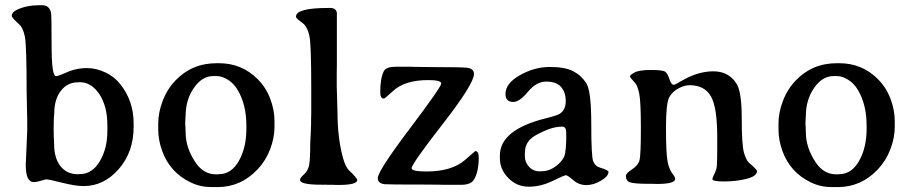

<svg xmlns="http://www.w3.org/2000/svg" viewBox="-20 -722 3556 750"><path d="M190.4 -183.6 191.4 -158.7Q191.4 -104.5 216.3 -73Q241.2 -41.5 283.2 -41.5H288.1L292.5 -42Q339.8 -42 369.6 -91.8Q399.4 -141.6 399.4 -210V-232.4Q399.4 -307.1 368.2 -354Q336.9 -400.9 292.5 -400.9H288.1L283.7 -400.4Q243.7 -400.4 217.8 -367.4Q191.9 -334.5 191.9 -277.3L190.9 -267.1L189.9 -246.6Q189.9 -241.2 189.9 -235.8L189.5 -214.8L189.9 -209.5V-189ZM25.9 -659.7Q25.9 -674.3 46.9 -684.1Q84 -701.7 134.3 -701.7H144.5Q172.4 -701.7 179.2 -672.9Q181.6 -662.6 181.6 -543.5Q181.6 -424.3 198.7 -424.3Q204.6 -424.3 221.2 -431.2L251 -443.8Q283.7 -456.1 319.3 -456.1Q355 -456.1 390.4 -439.7Q425.8 -423.3 449.2 -394Q502 -328.6 502 -239.7V-227.1Q502 -127.9 443.8 -61.5Q385.7 4.9 306.6 4.9Q274.9 4.9 222.2 -8.3Q169.4 -21.5 163.3 -21.5Q157.2 -21.5 140.6 -16.1Q124 -10.7 111.3 -10.7Q80.6 -10.7 80.6 -78.1L86.4 -212.4Q86.4 -230 86.4 -247.6L84 -365.2Q84 -543 77.4 -577.4Q70.8 -611.8 56.2 -625.5Q25.9 -653.3 25.9 -659.7Z M942.4 -219.2V-231.4Q942.4 -313 908.7 -370.1Q893.6 -396 870.4 -410.4Q847.2 -424.8 827.6 -424.8H813Q769 -424.8 737.1 -378.2Q705.1 -331.5 705.1 -270L704.1 -258.3L703.6 -240.7V-234.4L704.1 -228.5L704.6 -216.8Q705.1 -210.9 705.1 -205.1Q705.1 -143.6 745.1 -85.4Q775.9 -41 824.2 -41H829.6L834.5 -41.5Q883.8 -41.5 913.1 -93.5Q942.4 -145.5 942.4 -219.2ZM1052.2 -250V-225.6Q1052.2 -183.6 1035.2 -138.9Q1018.1 -94.2 986.3 -60.5Q920.9 8.8 830.1 8.8H806.6Q762.7 8.8 725.1 -9.3Q643.6 -48.3 613.3 -132.8Q598.1 -175.3 598.1 -215.8V-240.2Q598.1 -282.2 615.2 -327.1Q632.3 -373 665 -407.2Q729.5 -475.1 826.2 -475.1H827.6H835.4Q924.3 -475.1 986.3 -413.1Q1018.6 -380.9 1035.4 -336.7Q1052.2 -292.5 1052.2 -250Z M1375.5 -19Q1375.5 0.5 1301.8 0.5H1292.5L1282.7 0H1263.2L1253.4 -0.5H1233.9Q1151.9 -0.5 1151.9 -19.5Q1151.9 -26.9 1167.5 -40.8Q1183.1 -54.7 1187.5 -77.1Q1191.9 -99.6 1191.9 -162.1L1194.3 -210.9Q1195.3 -230.5 1195.3 -261.2L1195.8 -281.7V-374Q1195.8 -550.3 1188.7 -581.5Q1181.6 -612.8 1168 -627Q1164.6 -630.4 1150.4 -640.9Q1136.2 -651.4 1136.2 -657.2Q1136.2 -690.9 1262.2 -690.9H1270.5Q1291.5 -690.9 1295.9 -672.9V-467.3L1295.4 -436.5V-385.3L1298.3 -285.6Q1298.3 -181.6 1320.3 -103.5Q1330.1 -69.3 1343.3 -56.6Q1375.5 -25.9 1375.5 -19Z M1850.1 -107.9Q1850.1 -46.9 1829.1 -17.1Q1816.9 0 1779.3 0H1713.4L1699.7 -0.5L1644.5 -1Q1494.1 -1 1482.4 -2.4Q1455.6 -5.9 1455.6 -25.9Q1455.6 -53.7 1579.6 -218Q1703.6 -382.3 1703.6 -395.8Q1703.6 -409.2 1652.3 -409.2Q1560.5 -409.2 1513.7 -365.2Q1483.4 -336.9 1479.5 -336.9Q1465.3 -336.9 1465.3 -362.3Q1465.3 -416 1479.5 -444.3Q1488.3 -461.4 1527.3 -461.4H1580.1L1593.8 -460.9L1660.6 -460Q1791 -460 1807.6 -457Q1831.5 -452.6 1831.5 -433.1Q1831.5 -394.5 1709.7 -238Q1587.9 -81.5 1587.9 -64.9Q1587.9 -52.2 1646 -52.2Q1745.1 -52.2 1796.4 -97.2Q1835.9 -131.8 1836.4 -131.8Q1850.1 -131.8 1850.1 -107.9Z M2191.9 -203.1Q2191.9 -227.5 2176.3 -227.5L2173.8 -227.1H2171.4Q2132.8 -227.1 2071.3 -192.9Q2030.3 -169.9 2030.3 -125V-110.8Q2030.3 -89.4 2046.1 -71Q2062 -52.7 2088.4 -52.7H2094.2L2096.7 -53.2Q2129.4 -53.2 2159.2 -79.1Q2188.5 -105 2188.5 -132.3Q2190.4 -142.1 2190.4 -148.9L2190.9 -154.8L2191.9 -177.7ZM2356.9 -50.3Q2356.9 -33.7 2327.9 -16.4Q2298.8 1 2270.3 1Q2241.7 1 2219.2 -18.3Q2196.8 -37.6 2190.7 -37.6Q2184.6 -37.6 2138.4 -15.1Q2092.3 7.3 2045.4 7.3Q1998.5 7.3 1965.6 -26.6Q1932.6 -60.5 1932.6 -103.5V-114.3Q1932.6 -215.8 2113.8 -260.3Q2154.8 -270.5 2166 -277.3Q2189.9 -292 2189.9 -326.9Q2189.9 -361.8 2171.4 -382.6Q2152.8 -403.3 2114 -403.3Q2075.2 -403.3 2042.2 -363.5Q2009.3 -323.7 1984.9 -323.7Q1954.6 -323.7 1954.6 -355Q1954.6 -396.5 2011.2 -428.5Q2067.9 -460.4 2127.7 -460.4Q2187.5 -460.4 2219.5 -443.6Q2251.5 -426.8 2270.5 -396.5Q2289.6 -366.2 2289.6 -239Q2289.6 -111.8 2297.1 -92.3Q2304.7 -72.8 2323.2 -67.4Q2356.9 -57.6 2356.9 -50.3Z M2937 -53.7Q2937 -33.7 2896.2 -23.4Q2855.5 -13.2 2809.1 -13.2Q2762.7 -13.2 2762.7 -22.5Q2762.7 -26.9 2768.1 -37.4Q2773.4 -47.9 2777.3 -59.1Q2781.2 -70.3 2781.2 -98.9Q2781.2 -127.4 2781.7 -141.6V-186Q2781.7 -303.7 2756.6 -346.4Q2731.4 -389.2 2673.8 -389.2Q2654.3 -389.2 2631.1 -377.2Q2607.9 -365.2 2594.7 -343Q2581.5 -320.8 2581.5 -222.2Q2581.5 -123.5 2587.9 -90.3Q2594.2 -57.1 2612.3 -36.1Q2617.2 -29.3 2617.2 -22.9Q2617.2 -3.4 2544.9 -3.4L2530.8 -3.9H2517.1Q2456.1 -3.9 2440.4 -10Q2424.8 -16.1 2424.8 -35.2Q2424.8 -44.9 2449 -60.5Q2473.1 -76.2 2478.3 -96.7Q2483.4 -117.2 2483.4 -222.7Q2483.4 -328.1 2476.6 -358.4Q2469.7 -388.7 2460.9 -397.9Q2440.9 -418.9 2440.9 -424.1Q2440.9 -429.2 2459 -439Q2477.1 -448.7 2523.2 -448.7Q2569.3 -448.7 2578.6 -441.7Q2587.9 -434.6 2595 -412.6Q2602.1 -390.6 2612.3 -390.6Q2616.2 -390.6 2640.1 -404.8Q2705.1 -443.4 2766.1 -443.4Q2826.7 -443.4 2856.9 -395.5Q2877.4 -363.3 2877.4 -260Q2877.4 -156.7 2886 -126.2Q2894.5 -95.7 2906.7 -85.4Q2937 -59.6 2937 -53.7Z M3365.2 -219.2V-231.4Q3365.2 -313 3331.5 -370.1Q3316.4 -396 3293.2 -410.4Q3270 -424.8 3250.5 -424.8H3235.8Q3191.9 -424.8 3159.9 -378.2Q3127.9 -331.5 3127.9 -270L3127 -258.3L3126.5 -240.7V-234.4L3127 -228.5L3127.4 -216.8Q3127.9 -210.9 3127.9 -205.1Q3127.9 -143.6 3168 -85.4Q3198.7 -41 3247.1 -41H3252.4L3257.3 -41.5Q3306.6 -41.5 3335.9 -93.5Q3365.2 -145.5 3365.2 -219.2ZM3475.1 -250V-225.6Q3475.1 -183.6 3458 -138.9Q3440.9 -94.2 3409.2 -60.5Q3343.8 8.8 3252.9 8.8H3229.5Q3185.5 8.8 3147.9 -9.3Q3066.4 -48.3 3036.1 -132.8Q3021 -175.3 3021 -215.8V-240.2Q3021 -282.2 3038.1 -327.1Q3055.2 -373 3087.9 -407.2Q3152.3 -475.1 3249 -475.1H3250.5H3258.3Q3347.2 -475.1 3409.2 -413.1Q3441.4 -380.9 3458.3 -336.7Q3475.1 -292.5 3475.1 -250Z"/></svg>

Font: Averia Serif
Style: Regular
Weight: 500
Version: Version 1.0